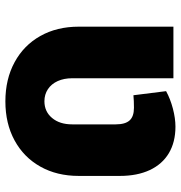

<svg xmlns="http://www.w3.org/2000/svg" viewBox="-0 -638 650 689"><g transform="rotate(90 324.5 -293.0)"><path d="M75.2 -251V-590.8H260.3V-227.5Q260.3 -198.2 270.5 -175.5Q280.8 -152.8 299.6 -140.4Q318.4 -127.9 342.8 -127.9Q379.9 -127.9 402.8 -155.3Q425.8 -182.6 425.8 -227.5V-383.8Q425.8 -418 411.6 -433.6Q397.5 -449.2 366.2 -449.2Q340.8 -449.2 321.3 -447.3L306.6 -564.5Q334 -579.6 369.1 -588.9Q404.3 -598.1 434.1 -598.1Q489.3 -598.1 529.1 -574.5Q568.8 -550.8 589.8 -505.9Q610.8 -460.9 610.8 -398.4V-251Q610.8 -172.9 577.4 -113.3Q543.9 -53.7 483.4 -20.8Q422.9 12.2 343.3 12.2Q263.7 12.2 202.9 -20.8Q142.1 -53.7 108.6 -113.3Q75.2 -172.9 75.2 -251Z"/></g></svg>

Font: Heebo Black
Style: Regular
Weight: 900
Designer: Oded Ezer
Foundry: Meir Sadan
Version: Version 2.001; ttfautohint (v1.5.14-ce02) -l 8 -r 50 -G 200 